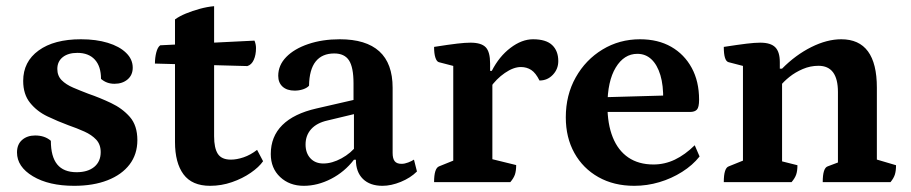

<svg xmlns="http://www.w3.org/2000/svg" viewBox="-20 -589 2946 621"><path d="M219.9 12Q137.9 12 86.5 -18.8Q35 -49.6 35 -95.9Q35 -122.1 51.5 -136.4Q68 -150.8 93.7 -150.8Q124.8 -150.8 144.5 -133.6Q144.5 -82.4 165.1 -57.2Q185.8 -32 227.9 -32Q263.8 -32 284.8 -49.2Q305.7 -66.5 305.7 -97Q305.7 -121.7 291.1 -137.4Q276.4 -153 252.7 -163.6Q228.9 -174.3 201.2 -183.9Q167.4 -196.4 133.4 -212.6Q99.5 -228.8 77.3 -256.4Q55 -283.9 55 -327.3Q55 -389.5 104.9 -425.7Q154.7 -462 241.8 -462Q291 -462 328.6 -450.5Q366.2 -439.1 387.7 -418.2Q409.3 -397.4 409.3 -370.1Q409.3 -346.2 392.6 -332.1Q375.9 -318 350.2 -318Q324.8 -318 306.7 -333.9Q306.7 -374.5 286.6 -396.3Q266.6 -418 230.2 -418Q200.4 -418 182.9 -404.1Q165.4 -390.1 165.4 -365.9Q165.4 -344 179.4 -329.7Q193.5 -315.5 216.6 -305.6Q239.7 -295.7 266.2 -285.6Q302.6 -273.1 339.1 -255.8Q375.6 -238.6 400 -210.8Q424.3 -182.9 424.3 -135.8Q424.3 -90.1 399.1 -57Q373.8 -23.9 327.9 -6Q281.9 12 219.9 12Z M659.5 12Q601.1 12 573.5 -25.2Q546 -62.4 546 -129.7V-526.2Q559.9 -536.4 581.1 -545.2Q602.3 -553.9 626.3 -560.5Q650.4 -567.1 672.5 -569V-148.5Q672.5 -109.9 684.6 -91.3Q696.8 -72.7 726.7 -72.7Q745.7 -72.7 767.9 -80.2Q790.1 -87.7 811.5 -104.3L830.9 -67.6Q817.8 -48.6 791.1 -30.2Q764.5 -11.7 730.3 0.1Q696.2 12 659.5 12ZM780 -375.3 481.1 -383.4Q481.1 -402.4 485.5 -419.5Q489.9 -436.6 498.3 -442.5L803.1 -457.6Q805.5 -451.7 806.7 -445.9Q808 -440 808 -433.6Q808 -411.3 800.8 -395.4Q793.7 -379.5 780 -375.3Z M962.5 12Q916.4 12 886.1 -16.4Q855.8 -44.8 855.8 -90.8Q855.8 -147.4 893.2 -184.5Q930.6 -221.6 1003.6 -238.2L1135.9 -268.6L1123.4 -253.5V-319.5Q1123.4 -371.2 1108.8 -393.7Q1094.2 -416.1 1061.1 -416.1Q1021.9 -416.1 1001.1 -390.2Q980.4 -364.3 979.5 -311.8Q973.2 -304.6 960.3 -300.2Q947.5 -295.9 933.1 -295.9Q908 -295.9 893.9 -308.8Q879.9 -321.7 879.9 -343.7Q879.9 -378 905.8 -404.6Q931.7 -431.2 977.2 -446.6Q1022.7 -462 1079 -462Q1163.8 -462 1206.8 -423Q1249.9 -383.9 1249.9 -305.2V-94.1Q1249.9 -76.2 1256.6 -67.6Q1263.4 -59.1 1278.7 -59.1Q1288.8 -59.1 1300.2 -63.5Q1311.7 -67.9 1318.9 -72.7L1328.6 -34.4Q1307.7 -13.6 1276.4 -0.8Q1245.1 12 1217.1 12Q1176.6 12 1153.8 -10.3Q1131.1 -32.6 1131.1 -72.4H1124.8Q1094.6 -33.1 1050.9 -10.5Q1007.2 12 962.5 12ZM1025.8 -60.2Q1054.1 -60.2 1084.6 -76.9Q1115.2 -93.5 1135.4 -120.1L1124.8 -94.6V-226.1L1140.5 -223.6L1039.2 -199.3Q1004.7 -191.6 986.5 -171.4Q968.3 -151.2 968.3 -121.8Q968.3 -94 983.9 -77.1Q999.5 -60.2 1025.8 -60.2Z M1384 0Q1384 -44.4 1400 -50.9L1457 -73.9L1446 -56.9V-388.3L1457.5 -372.8L1399.4 -387.9Q1392.4 -389.9 1388.2 -402.7Q1384 -415.4 1384 -437.3Q1433.4 -445.1 1459.1 -448Q1484.9 -451 1501.9 -451Q1536.7 -451 1551 -436.1Q1565.2 -421.3 1565.2 -383.5V-349.6L1555.6 -359.7H1570.6Q1594.4 -406.3 1631 -434.1Q1667.6 -462 1704 -462Q1746.1 -462 1765.9 -443.2Q1785.7 -424.5 1785.7 -391.4Q1785.7 -365.6 1768.1 -347.1Q1750.6 -328.6 1724.9 -328.6Q1712.7 -353.3 1698.2 -362.7Q1683.6 -372.2 1664.7 -372.2Q1640.8 -372.2 1612.9 -353Q1585.1 -333.9 1565 -304.7L1572.5 -329.1V-55.7L1557.6 -77.7L1649.5 -55.1Q1649.5 -37 1645.6 -24.9Q1641.6 -12.9 1630.6 0Z M2031.4 12Q1965.4 12 1915.4 -16.2Q1865.4 -44.4 1837.7 -94.3Q1810 -144.2 1810 -209.5Q1810 -281.6 1842.1 -338.7Q1874.2 -395.8 1928.8 -428.9Q1983.4 -462 2050.1 -462Q2108.4 -462 2151 -437.6Q2193.5 -413.2 2217.3 -369.4Q2241.1 -325.6 2241.1 -266.5Q2241.1 -242.1 2234.1 -234.5Q2227.1 -226.9 2211.8 -226.9H1900.4V-273.6L2136.4 -280.2L2124.9 -265.1Q2126 -312.7 2115.9 -346.1Q2105.8 -379.5 2086.9 -397.2Q2068.1 -414.9 2041.4 -414.9Q1998.5 -414.9 1971.6 -370.7Q1944.7 -326.5 1944.7 -247.4Q1944.7 -187.9 1961.8 -145.2Q1978.8 -102.5 2012.1 -79.7Q2045.5 -57 2093.5 -57Q2129.9 -57 2162.8 -72.7Q2195.8 -88.5 2227 -119.2L2242.7 -82.9Q2220.4 -54.7 2186.2 -33.1Q2152.1 -11.5 2112.5 0.2Q2073 12 2031.4 12Z M2321 0Q2321 -45.5 2337 -50.9L2394 -73.9L2383 -56.9V-388.3L2394.5 -372.8L2336.4 -387.9Q2321 -391.8 2321 -437.3Q2368.5 -444.6 2394.9 -447.8Q2421.4 -451 2438.9 -451Q2472.6 -451 2487.4 -436.2Q2502.2 -421.4 2502.2 -388.3V-364.4L2497.1 -367H2509.5Q2553.1 -411.2 2603.9 -436.6Q2654.7 -462 2701 -462Q2816.1 -462 2816.1 -305.5V-61.9L2804.6 -76.3L2878.1 -54.6Q2878.1 -36.4 2874.4 -24.6Q2870.8 -12.9 2860.3 0H2641Q2641 -45.5 2657 -50.9L2700.2 -67.2L2690.2 -50.2V-291.3Q2690.2 -376.2 2627.3 -376.2Q2600.9 -376.2 2576.6 -365.8Q2552.3 -355.4 2533.3 -340.2Q2514.4 -325 2503.7 -311L2509.5 -328.2V-55.7L2497.5 -70.1L2559.2 -54.6Q2559.2 -36.4 2555.2 -24.6Q2551.3 -12.9 2540.3 0Z"/></svg>

Font: Petrona
Style: Regular
Weight: 400
Designer: Ringo R. Seeber
Foundry: Ringo R. Seeber
Version: Version 2.001; ttfautohint (v1.8.3)